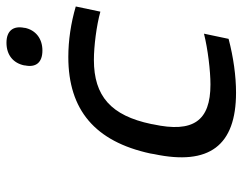

<svg xmlns="http://www.w3.org/2000/svg" viewBox="-98 -642 749 593"><g transform="rotate(-90 276.5 -345.5)"><path d="M99 -256 97 -244C61 -74 123 9 287 9C338 9 396 1 453 -14L469 -90C421 -78 354 -70 312 -70C200 -70 162 -123 189 -247L190 -253C216 -377 276 -430 388 -430C430 -430 494 -422 537 -410L553 -486C502 -501 448 -509 397 -509C233 -509 136 -426 99 -256ZM371 -643C364 -610 379 -589 417 -589C454 -589 480 -610 487 -643V-645C494 -679 478 -700 441 -700C403 -700 378 -679 371 -645Z"/></g></svg>

Font: LT Wave Text Italic
Style: Regular
Weight: 400
Designer: Daniel Lyons
Version: Version 2.5 (Glyphs App)